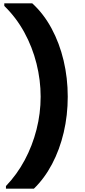

<svg xmlns="http://www.w3.org/2000/svg" viewBox="-20 -933 517 1162"><path d="M185 209H16V193Q83 123 129.5 36Q176 -51 201 -149Q226 -247 226 -348Q226 -448 201 -548Q176 -648 127 -737.5Q78 -827 6 -897V-913H175Q244 -850 292 -761Q340 -672 365 -566.5Q390 -461 390 -348Q390 -235 365.5 -131Q341 -27 295 60Q249 147 185 209Z"/></svg>

Font: Poppins
Style: Bold
Weight: 700
Designer: Ninad Kale (Devanagari), Jonny Pinhorn (Latin)
Version: Version 5.002